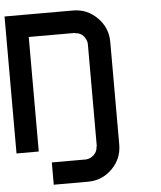

<svg xmlns="http://www.w3.org/2000/svg" viewBox="-57 -716 780 931"><g transform="rotate(-5 333.5 -250.5)"><path d="M333.3 58.3Q355 56.7 372.1 40.4Q389.2 24.2 389.2 0H390.8V-500Q389.2 -521.7 373.3 -538.8Q357.5 -555.8 333.3 -555.8V-557.5H108.3V0H0V-666.7H333.3Q401.7 -666.7 450.8 -617.5Q500 -568.3 500 -500V0Q500 69.2 451.2 117.9Q402.5 166.7 333.3 166.7H166.7V58.3Z"/></g></svg>

Font: 0xA000-Squareish-Mono
Style: Squareish-Mono-Bold
Weight: 700
Version: Version 0.1